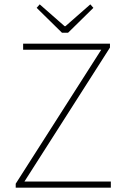

<svg xmlns="http://www.w3.org/2000/svg" viewBox="-20 -860 578 880"><path d="M52 0V-18L444 -632H86V-660H484V-642L92 -28H488V0ZM264 -710 148 -824 162 -840 276 -740H280L394 -840L408 -824L292 -710Z"/></svg>

Font: Assistant ExtraLight ExtraLight
Style: Regular
Weight: 250
Version: Version 3.000